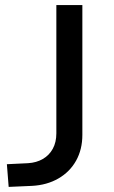

<svg xmlns="http://www.w3.org/2000/svg" viewBox="-20 -725 448 753"><path d="M14 8 7 -81 90 -85Q123 -87 148 -101.5Q173 -116 187 -141.5Q201 -167 201 -202V-705H303V-196Q303 -139 278.5 -95Q254 -51 209 -25Q164 1 105 4Z"/></svg>

Font: Nunito Sans 12pt ExtraLight 7pt Medium
Style: Regular
Weight: 500
Version: Version 3.101;gftools[0.9.27]